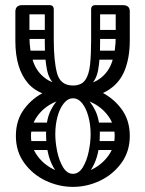

<svg xmlns="http://www.w3.org/2000/svg" viewBox="-20 -720 567 750"><path d="M265 -336Q141 -336 90.5 -393.5Q40 -451 40 -560V-674Q40 -700 67 -700Q95 -700 95 -676V-577Q95 -525 109 -481.5Q123 -438 160 -412Q197 -386 265 -386Q333 -386 369 -412Q405 -438 418.5 -481Q432 -524 432 -576V-674Q432 -700 459 -700Q487 -700 487 -676V-563Q487 -493 466 -442.5Q445 -392 396.5 -364Q348 -336 265 -336ZM428 -189Q428 -231 404.5 -264.5Q381 -298 344 -317Q307 -336 265 -336Q223 -336 185.5 -317Q148 -298 124.5 -264.5Q101 -231 101 -189Q101 -147 124.5 -113.5Q148 -80 185.5 -60.5Q223 -41 265 -41Q307 -41 344 -60.5Q381 -80 404.5 -113.5Q428 -147 428 -189ZM42 -189Q42 -251 75 -295Q108 -339 159 -362.5Q210 -386 265 -386Q320 -386 370.5 -362.5Q421 -339 454 -295Q487 -251 487 -189Q487 -128 454 -83Q421 -38 370.5 -14Q320 10 265 10Q210 10 159 -14Q108 -38 75 -83Q42 -128 42 -189ZM265 -386 276 -367Q224 -367 198 -386.5Q172 -406 163.5 -447.5Q155 -489 155 -553V-683H190V-566Q190 -481 203 -433.5Q216 -386 265 -386ZM336 -683Q336 -700 353 -700H459Q476 -700 476 -683Q476 -664 460 -664H353Q346 -664 341 -669Q336 -674 336 -683ZM50 -683Q50 -700 67 -700H173Q190 -700 190 -683Q190 -664 174 -664H67Q60 -664 55 -669Q50 -674 50 -683ZM265 -15Q218 -15 189 -66Q160 -117 160 -196Q160 -252 178 -288.5Q196 -325 220.5 -343Q245 -361 265 -361V-336Q245 -336 229 -316Q213 -296 204.5 -264Q196 -232 196 -196Q196 -164 203.5 -128Q211 -92 226.5 -66.5Q242 -41 265 -41ZM265 -386Q298 -386 313 -407.5Q328 -429 332 -469Q336 -509 336 -566V-683H371V-553Q371 -489 363.5 -447.5Q356 -406 331.5 -386.5Q307 -367 254 -367ZM265 -15V-41Q288 -41 303.5 -66.5Q319 -92 326.5 -128Q334 -164 334 -196Q334 -232 325.5 -264Q317 -296 301.5 -316Q286 -336 265 -336V-361Q285 -361 309.5 -343Q334 -325 352 -288.5Q370 -252 370 -196Q370 -117 341 -66Q312 -15 265 -15ZM70 -568Q52 -568 52 -585Q52 -591 55.5 -597Q59 -603 69 -603H163Q181 -603 181 -586Q181 -579 177 -573.5Q173 -568 164 -568ZM364 -568Q346 -568 346 -585Q346 -591 349.5 -597Q353 -603 363 -603H457Q475 -603 475 -586Q475 -579 471 -573.5Q467 -568 458 -568ZM83 -206Q65 -206 65 -223Q65 -229 68.5 -235Q72 -241 82 -241H176Q194 -241 194 -224Q194 -217 190 -211.5Q186 -206 177 -206ZM70 -487Q52 -487 52 -504Q52 -510 55.5 -516Q59 -522 69 -522H163Q181 -522 181 -505Q181 -498 177 -492.5Q173 -487 164 -487ZM364 -487Q346 -487 346 -504Q346 -510 349.5 -516Q353 -522 363 -522H457Q475 -522 475 -505Q475 -498 471 -492.5Q467 -487 458 -487ZM83 -134Q65 -134 65 -151Q65 -157 68.5 -163Q72 -169 82 -169H176Q194 -169 194 -152Q194 -145 190 -139.5Q186 -134 177 -134ZM359 -206Q341 -206 341 -223Q341 -229 344.5 -235Q348 -241 358 -241H452Q470 -241 470 -224Q470 -217 466 -211.5Q462 -206 453 -206ZM359 -134Q341 -134 341 -151Q341 -157 344.5 -163Q348 -169 358 -169H452Q470 -169 470 -152Q470 -145 466 -139.5Q462 -134 453 -134Z"/></svg>

Font: Agu Display
Style: Regular
Weight: 400
Designer: Oluwaseun Badejo
Version: Version 1.103